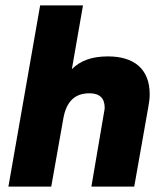

<svg xmlns="http://www.w3.org/2000/svg" viewBox="-20 -688 610 708"><path d="M475 0 527 -294C530 -311 532 -325 532 -340C532 -435 473 -480 378 -480C318 -480 276 -464 245 -433L286 -668H128L11 0H169L213 -248C224 -315 257 -344 310 -344C347 -344 366 -326 366 -291C366 -284 364 -277 363 -270L317 0Z"/></svg>

Font: Celebes ExtraBold
Style: Italic
Weight: 800
Italic angle: -10°
Designer: Anugrah Pasau
Foundry: Lafontype
Version: Version 1.000